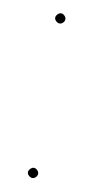

<svg xmlns="http://www.w3.org/2000/svg" viewBox="-59 -446 242 481"><g transform="rotate(10 62.5 -205.5)"><path d="M44.9 -8.8Q44.9 -13.2 49.1 -17.6Q53.2 -22 58.1 -22Q62.5 -22 66.7 -17.8Q70.8 -13.7 70.8 -8.8Q70.8 -4.4 66.9 -0.2Q63 3.9 58.1 3.9Q53.7 3.9 49.3 0Q44.9 -3.9 44.9 -8.8ZM44.9 -401.9Q44.9 -406.2 49.1 -410.6Q53.2 -415 58.1 -415Q62.5 -415 66.7 -410.9Q70.8 -406.7 70.8 -401.9Q70.8 -397.5 66.9 -393.3Q63 -389.2 58.1 -389.2Q53.7 -389.2 49.3 -393.1Q44.9 -397 44.9 -401.9Z"/></g></svg>

Font: Rawengulk
Style: Ultralight
Weight: 200
Version: Version 0.92